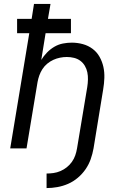

<svg xmlns="http://www.w3.org/2000/svg" viewBox="-20 -755 640 977"><path d="M217 202V128Q234 128 252 125.5Q270 123 287.5 115.5Q305 108 320 96Q335 84 346 68.5Q357 53 363 35.5Q369 18 372 0L424 -312Q427 -331 427.5 -350Q428 -369 424.5 -386.5Q421 -404 412 -419.5Q403 -435 389 -445.5Q375 -456 357 -460.5Q339 -465 320 -465Q303 -465 285.5 -461.5Q268 -458 251.5 -450.5Q235 -443 220.5 -431Q206 -419 196 -403.5Q186 -388 180 -371Q174 -354 171 -337L115 0H32L129 -586H67V-659H141L153 -735H237L224 -659H341V-586H212L190 -450Q202 -470 219 -487.5Q236 -505 256.5 -517Q277 -529 300 -533.5Q323 -538 345 -538Q374 -538 401.5 -530.5Q429 -523 451 -506.5Q473 -490 486.5 -466Q500 -442 506 -415Q512 -388 511 -358.5Q510 -329 505 -300L456 0Q451 28 441.5 55Q432 82 415.5 106Q399 130 376 149.5Q353 169 326.5 180.5Q300 192 272 197Q244 202 217 202Z"/></svg>

Font: Iosevka Curly Extended Oblique
Style: Regular
Weight: 400
Width: 7
Italic angle: -9°
Monospace: yes
Designer: Belleve Invis
Foundry: Belleve Invis
Version: Version 11.1.0; ttfautohint (v1.8.3)